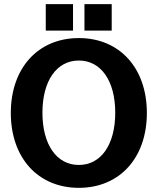

<svg xmlns="http://www.w3.org/2000/svg" viewBox="-20 -889 758 923"><path d="M359 14C555 14 686 -130 686 -346C686 -562 555 -706 359 -706C163 -706 32 -562 32 -346C32 -130 163 14 359 14ZM359 -96C252 -96 184 -194 184 -347C184 -500 252 -598 359 -598C466 -598 534 -500 534 -347C534 -194 466 -96 359 -96ZM386 -742H517V-869H386ZM200 -742H331V-869H200Z"/></svg>

Font: Ronzino
Style: Bold
Weight: 700
Designer: Nunzio Mazzaferro
Foundry: Collletttivo
Version: Version 1.000;Glyphs 3.3 (3337)